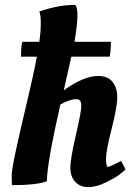

<svg xmlns="http://www.w3.org/2000/svg" viewBox="-20 -754 536 786"><path d="M141 -583H71C67.7 -568.3 66 -548 66 -522H131C122.3 -475.3 109 -414.2 91 -338.5C73 -262.8 58 -197.5 46 -142.5C34 -87.5 28 -52.2 28 -36.5C28 -20.8 28.3 -7.3 29 4C96.3 4 144 -1.3 172 -12C172 -60 190.3 -164.7 227 -326C253 -340.7 274.7 -348 292 -348C306 -348 313 -339.5 313 -322.5C313 -305.5 305.5 -264.8 290.5 -200.5C275.5 -136.2 268 -91.8 268 -67.5C268 -43.2 274.7 -23.8 288 -9.5C301.3 4.8 319.2 12 341.5 12C363.8 12 388.3 5.3 415 -8C441.7 -21.3 460 -32 470 -40C480 -48 488 -54.7 494 -60L476 -95L464 -89C441.3 -77 427.3 -71 422 -71C416.7 -71 414 -82 414 -104C414 -126 421.7 -166.8 437 -226.5C452.3 -286.2 460 -329.2 460 -355.5C460 -381.8 453.5 -403 440.5 -419C427.5 -435 408.3 -443 383 -443C342.3 -443 295 -423.3 241 -384L272 -522H429C432.3 -538.7 434 -559 434 -583H285C293 -631 297 -666.7 297 -690C297 -713.3 294 -728 288 -734C242 -734 193 -725 141 -707C145 -697.7 147 -681.7 147 -659C147 -636.3 145 -611 141 -583Z"/></svg>

Font: Oleo Script
Style: Regular
Weight: 400
Designer: Soytutype
Foundry: Soytutype
Version: Version 1.002